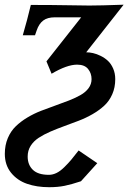

<svg xmlns="http://www.w3.org/2000/svg" viewBox="-27 -509 538 804"><path d="M380.4 174.3 312 250Q272.5 263.2 243.9 269Q215.3 274.9 178.7 274.9Q127 274.9 86.2 260.7Q45.4 246.6 19.3 214.4Q-6.8 182.1 -6.8 135.3Q-6.8 99.1 5.6 69.6Q18.1 40 39.1 19.8Q60.1 -0.5 87.4 -16.8Q114.7 -33.2 144.8 -44.9Q174.8 -56.6 204.8 -67.1Q234.9 -77.6 262.2 -88.4Q289.6 -99.1 310.5 -111.1Q331.5 -123 344 -139.9Q356.4 -156.7 356.4 -177.7Q356.4 -202.1 341.8 -220.2Q327.1 -238.3 295.9 -238.3Q253.4 -238.3 189 -200.2L167.5 -252L313 -436.5H202.6Q171.9 -436.5 154.1 -423.1Q136.2 -409.7 126.5 -381.3L119.6 -361.3H68.4Q87.4 -426.3 102.1 -488.3Q189.5 -488.3 253.4 -487.1Q317.4 -485.8 347.2 -485.8Q392.6 -485.8 490.7 -489.3L334 -290Q347.7 -290 362.8 -286.6Q377.9 -283.2 394.8 -274.9Q411.6 -266.6 424.8 -254.4Q438 -242.2 446.8 -222.2Q455.6 -202.1 455.6 -177.7Q455.6 -142.6 443.1 -114.3Q430.7 -85.9 409.4 -66.4Q388.2 -46.9 360.6 -31Q333 -15.1 302.5 -3.4Q272 8.3 241.7 19.3Q211.4 30.3 183.8 42.2Q156.2 54.2 135 68.1Q113.8 82 101.3 101.8Q88.9 121.6 88.9 146.5Q88.9 181.2 110.6 202.1Q132.3 223.1 177.7 223.1Q193.8 223.1 209.7 215.3Q225.6 207.5 242.4 190.9Q259.3 174.3 271.5 159.7Q283.7 145 302.2 121.1Z"/></svg>

Font: Flanker
Style: Bold Italic
Weight: 700
Italic angle: -12°
Designer: Flanker
Version: Version 2.000